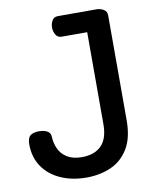

<svg xmlns="http://www.w3.org/2000/svg" viewBox="-83 -794 692 863"><g transform="rotate(-10 263.0 -362.5)"><path d="M242 6Q176 6 124 -17.5Q72 -41 43 -84Q14 -127 14 -185Q14 -215 27.5 -225.5Q41 -236 67 -236Q88 -236 103.5 -228.5Q119 -221 120 -201Q121 -172 133 -146Q145 -120 171 -104Q197 -88 238 -88Q295 -88 326.5 -119.5Q358 -151 358 -217V-637H241Q224 -637 215 -651.5Q206 -666 206 -685Q206 -701 214 -716Q222 -731 241 -731H416Q435 -731 449.5 -722Q464 -713 464 -696V-217Q464 -136 434 -87Q404 -38 354 -16Q304 6 242 6Z"/></g></svg>

Font: Dosis ExtraLight SemiBold
Style: Regular
Weight: 600
Version: Version 3.001; ttfautohint (v1.8.2)